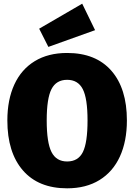

<svg xmlns="http://www.w3.org/2000/svg" viewBox="-20 -1004 730 1044"><path d="M670 -349Q670 -236 632 -153Q594 -70 521 -25Q448 20 345 20Q189 20 104.5 -77.5Q20 -175 20 -349Q20 -462 58 -544.5Q96 -627 169 -671.5Q242 -716 345 -716Q501 -716 585.5 -619.5Q670 -523 670 -349ZM234 -349Q234 -229 260 -177.5Q286 -126 345 -126Q405 -126 430.5 -177Q456 -228 456 -349Q456 -469 430 -519.5Q404 -570 345 -570Q286 -570 260 -519.5Q234 -469 234 -349ZM497 -840 243 -749 193 -848 427 -984Z"/></svg>

Font: FiraGO Heavy
Style: Regular
Weight: 900
Designer: bBox Type
Foundry: bBox Type GmbH
Version: Version 1.001